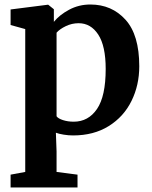

<svg xmlns="http://www.w3.org/2000/svg" viewBox="-20 -590 675 852"><path d="M304 11Q284 11 262.5 7.5Q241 4 228 -1L231 82V173L324 185V242H27V185L92 173V-461L27 -479V-548L192 -569H194L219 -549V-493Q244 -524 287 -547Q330 -570 381 -570Q476 -570 537 -502.5Q598 -435 598 -296Q598 -212 563.5 -142Q529 -72 462.5 -30.5Q396 11 304 11ZM231 -445V-74Q238 -64 259.5 -57Q281 -50 307 -50Q372 -50 410.5 -106.5Q449 -163 449 -284Q449 -386 416 -436.5Q383 -487 329 -487Q299 -487 272 -474Q245 -461 231 -445Z"/></svg>

Font: Koeln Type Serif
Style: Bold
Weight: 700
Designer: Eben Sorkin
Foundry: Eben Sorkin
Version: Version 2.002